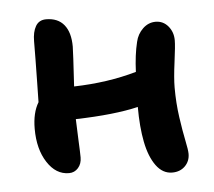

<svg xmlns="http://www.w3.org/2000/svg" viewBox="-45 -588 731 657"><g transform="rotate(-5 320.5 -259.0)"><path d="M168.9 -7.8Q124 -7.8 94.5 -53.5Q64.9 -99.1 64.9 -168.9Q64.9 -224.1 85.9 -258.8Q86.4 -283.7 87.2 -327.9Q87.9 -372.1 88.4 -406.5Q88.9 -440.9 88.9 -467.8Q88.9 -499.5 100.3 -519.3Q111.8 -539.1 136.2 -539.1Q176.8 -539.1 198 -512.9Q219.2 -486.8 219.2 -438Q219.2 -421.4 211.9 -301.8Q327.6 -304.7 426.8 -333Q429.2 -391.6 439.9 -435.1Q445.8 -461.4 464.8 -479.7Q483.9 -498 508.8 -498Q534.7 -498 551.8 -477.8Q568.8 -457.5 568.8 -429.2Q568.8 -409.7 561.5 -355Q554.2 -300.3 554.2 -268.1Q554.2 -214.4 561.3 -165.3Q568.4 -116.2 575.2 -83.7Q582 -51.3 582 -38.1Q582 -12.7 564.9 4.2Q547.9 21 521 21Q488.3 21 465.8 -9.8Q443.4 -40.5 433.1 -92.3Q422.9 -144 422.9 -212.9Q341.3 -193.4 208 -189.9Q208.5 -165.5 210.7 -119.6Q212.9 -73.7 212.9 -58.1Q212.9 -36.1 200.4 -22Q188 -7.8 168.9 -7.8Z"/></g></svg>

Font: Shantell Sans Irregular
Style: Regular
Weight: 600
Designer: Stephen Nixon, Anya Danilova, Shantell Martin
Foundry: Arrow Type
Version: Version 1.006;[9816181b4]